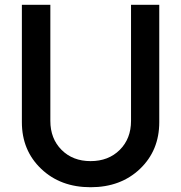

<svg xmlns="http://www.w3.org/2000/svg" viewBox="-20 -765 752 797"><path d="M356 12.2Q231 12.2 150.9 -64.2Q70.8 -140.6 70.8 -257.8V-745.1H189V-263.2Q189 -189.5 235.6 -142.8Q282.2 -96.2 356 -96.2Q430.2 -96.2 477.1 -142.8Q523.9 -189.5 523.9 -263.2V-745.1H641.1V-257.8Q641.1 -140.6 561.3 -64.2Q481.4 12.2 356 12.2Z"/></svg>

Font: Plus Jakarta Sans SemiBold
Style: Regular
Weight: 600
Designer: Gumpita Rahayu
Foundry: Tokotype
Version: Version 2.006